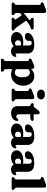

<svg xmlns="http://www.w3.org/2000/svg" viewBox="1553 -2342 1022 4168"><g transform="rotate(90 2064.0 -258.0)"><path d="M70.5 0Q34 0 34 -31Q34 -52 56 -63L69 -68Q77.5 -72 81.5 -80.5Q85.5 -89 85.5 -109.5V-596Q85.5 -613.5 80.8 -620.5Q76 -627.5 67 -630.5L50 -633.5Q29 -641.5 29 -661.5Q29 -683.5 60.5 -695.5L159 -732.5Q181 -741 195.5 -745Q210 -749 224 -749Q242 -749 252 -738Q262 -727 262 -710V-262L402 -374.5Q416 -385.5 415 -395.8Q414 -406 399 -413L385.5 -418Q367 -427.5 367 -447Q367 -478 403.5 -478H583.5Q620 -478 620 -447.5Q620 -434.5 611.5 -424.8Q603 -415 576.5 -408.5Q554.5 -403.5 535.2 -393.8Q516 -384 486 -360.5L428 -314.5L577.5 -101.5Q588 -87.5 595.5 -80.2Q603 -73 615 -66.5Q627.5 -58 635 -49.2Q642.5 -40.5 642.5 -29.5Q642.5 0 606.5 0H397Q364.5 0 364.5 -31Q364.5 -48.5 381 -57.5L393 -63Q406.5 -69.5 404.5 -78.5Q402.5 -87.5 390 -106L309 -221L262 -184V-109.5Q262 -88 265.8 -79.2Q269.5 -70.5 278 -66L291 -60.5Q308.5 -50.5 308.5 -32Q308.5 0 273 0Z M675.5 -106.5Q675.5 -172.5 735.8 -212.2Q796 -252 900 -252Q937.5 -252 966.5 -245.5V-380Q966.5 -406 952.2 -421Q938 -436 913 -436Q892 -436 879 -427Q866 -418 866 -404V-363.5Q866 -327 841.5 -307.5Q817 -288 772 -288Q733.5 -288 714.2 -305Q695 -322 695 -352Q695 -384.5 724 -416.5Q753 -448.5 810.5 -469.5Q868 -490.5 953.5 -490.5Q1048.5 -490.5 1094.8 -452.5Q1141 -414.5 1141 -349V-108.5Q1141 -85.5 1161.5 -85.5Q1169.5 -85.5 1174 -88.8Q1178.5 -92 1182.5 -95.5Q1185 -98.5 1188.2 -100.5Q1191.5 -102.5 1196 -102.5Q1215.5 -102.5 1215.5 -78.5Q1215.5 -58 1201.2 -36.8Q1187 -15.5 1160.2 -1Q1133.5 13.5 1095 13.5Q1053 13.5 1023.2 -3.2Q993.5 -20 984.5 -47.5Q956.5 -18.5 914.2 -2.5Q872 13.5 826 13.5Q758 13.5 716.8 -20.2Q675.5 -54 675.5 -106.5ZM854 -138.5Q854 -107.5 871 -90.5Q888 -73.5 915 -73.5Q943 -73.5 966.5 -89.5V-196.5Q946 -204 923 -204Q891.5 -204 872.8 -186.5Q854 -169 854 -138.5Z M1474 -451V-420.5Q1507.5 -454.5 1547 -473Q1586.5 -491.5 1632.5 -491.5Q1692 -491.5 1738.8 -461.2Q1785.5 -431 1812.8 -377.2Q1840 -323.5 1840 -253.5Q1840 -173 1807 -113Q1774 -53 1717.8 -20Q1661.5 13 1591 13Q1529.5 13 1482 -15.5V123.5Q1482 144 1486 152.5Q1490 161 1498.5 164.5L1515 170Q1537 181 1537 202Q1537 233 1500 233H1291Q1254 233 1254 202Q1254 181 1276 170L1289 165Q1297.5 161 1301.5 152.5Q1305.5 144 1305.5 123.5V-337Q1305.5 -354.5 1300.8 -361.5Q1296 -368.5 1287 -371.5L1270 -374.5Q1249 -383 1249 -402.5Q1249 -423 1280.5 -436L1371 -473.5Q1411 -490.5 1435 -490.5Q1454 -490.5 1464 -479.2Q1474 -468 1474 -451ZM1556 -395.5Q1514 -395.5 1482 -362.5V-101Q1514.5 -67.5 1557 -67.5Q1600.5 -67.5 1628.5 -108.8Q1656.5 -150 1656.5 -234.5Q1656.5 -317 1627.8 -356.2Q1599 -395.5 1556 -395.5Z M2032 -550.5Q1983.5 -550.5 1955 -573.8Q1926.5 -597 1926.5 -637Q1926.5 -675.5 1955 -698.8Q1983.5 -722 2032 -722Q2080 -722 2108.8 -698.8Q2137.5 -675.5 2137.5 -636.5Q2137.5 -597 2108.8 -573.8Q2080 -550.5 2032 -550.5ZM2131.5 -451V-109.5Q2131.5 -89 2135.5 -80.5Q2139.5 -72 2148 -68L2160.5 -63Q2182.5 -52 2182.5 -31Q2182.5 0 2145.5 0H1940.5Q1903.5 0 1903.5 -31Q1903.5 -52 1925.5 -63L1938.5 -68Q1947 -72 1951 -80.5Q1955 -89 1955 -109.5V-337Q1955 -354.5 1950.2 -361.5Q1945.5 -368.5 1936.5 -371.5L1919.5 -374.5Q1899 -383 1899 -402.5Q1899 -424.5 1930 -436.5L2028.5 -473.5Q2051.5 -482 2065.5 -486.2Q2079.5 -490.5 2093 -490.5Q2111.5 -490.5 2121.5 -479.2Q2131.5 -468 2131.5 -451Z M2258.5 -411.5 2242.5 -416.5Q2219 -427 2219 -447.5Q2219 -461.5 2228.5 -469.8Q2238 -478 2254 -478H2279.5Q2299.5 -478 2319.5 -505.5L2372 -574.5Q2399 -609 2425.5 -609Q2460 -609 2460 -571.5V-478H2570.5Q2604.5 -478 2604.5 -451Q2604.5 -431.5 2586.5 -418.2Q2568.5 -405 2527.5 -405H2460V-169Q2460 -100.5 2510.5 -100.5Q2532.5 -100.5 2544.5 -112.2Q2556.5 -124 2565.2 -135.5Q2574 -147 2586.5 -146.5Q2607 -146 2606.5 -118.5Q2606 -83.5 2584 -53.8Q2562 -24 2524.2 -6Q2486.5 12 2440 12Q2365 12 2324.2 -23.8Q2283.5 -59.5 2283.5 -133V-374.5Q2283.5 -392 2277.2 -399.2Q2271 -406.5 2258.5 -411.5Z M2661 -106.5Q2661 -172.5 2721.2 -212.2Q2781.5 -252 2885.5 -252Q2923 -252 2952 -245.5V-380Q2952 -406 2937.8 -421Q2923.5 -436 2898.5 -436Q2877.5 -436 2864.5 -427Q2851.5 -418 2851.5 -404V-363.5Q2851.5 -327 2827 -307.5Q2802.5 -288 2757.5 -288Q2719 -288 2699.8 -305Q2680.5 -322 2680.5 -352Q2680.5 -384.5 2709.5 -416.5Q2738.5 -448.5 2796 -469.5Q2853.5 -490.5 2939 -490.5Q3034 -490.5 3080.2 -452.5Q3126.5 -414.5 3126.5 -349V-108.5Q3126.5 -85.5 3147 -85.5Q3155 -85.5 3159.5 -88.8Q3164 -92 3168 -95.5Q3170.5 -98.5 3173.8 -100.5Q3177 -102.5 3181.5 -102.5Q3201 -102.5 3201 -78.5Q3201 -58 3186.8 -36.8Q3172.5 -15.5 3145.8 -1Q3119 13.5 3080.5 13.5Q3038.5 13.5 3008.8 -3.2Q2979 -20 2970 -47.5Q2942 -18.5 2899.8 -2.5Q2857.5 13.5 2811.5 13.5Q2743.5 13.5 2702.2 -20.2Q2661 -54 2661 -106.5ZM2839.5 -138.5Q2839.5 -107.5 2856.5 -90.5Q2873.5 -73.5 2900.5 -73.5Q2928.5 -73.5 2952 -89.5V-196.5Q2931.5 -204 2908.5 -204Q2877 -204 2858.2 -186.5Q2839.5 -169 2839.5 -138.5Z M3243.5 -106.5Q3243.5 -172.5 3303.8 -212.2Q3364 -252 3468 -252Q3505.5 -252 3534.5 -245.5V-380Q3534.5 -406 3520.2 -421Q3506 -436 3481 -436Q3460 -436 3447 -427Q3434 -418 3434 -404V-363.5Q3434 -327 3409.5 -307.5Q3385 -288 3340 -288Q3301.5 -288 3282.2 -305Q3263 -322 3263 -352Q3263 -384.5 3292 -416.5Q3321 -448.5 3378.5 -469.5Q3436 -490.5 3521.5 -490.5Q3616.5 -490.5 3662.8 -452.5Q3709 -414.5 3709 -349V-108.5Q3709 -85.5 3729.5 -85.5Q3737.5 -85.5 3742 -88.8Q3746.5 -92 3750.5 -95.5Q3753 -98.5 3756.2 -100.5Q3759.5 -102.5 3764 -102.5Q3783.5 -102.5 3783.5 -78.5Q3783.5 -58 3769.2 -36.8Q3755 -15.5 3728.2 -1Q3701.5 13.5 3663 13.5Q3621 13.5 3591.2 -3.2Q3561.5 -20 3552.5 -47.5Q3524.5 -18.5 3482.2 -2.5Q3440 13.5 3394 13.5Q3326 13.5 3284.8 -20.2Q3243.5 -54 3243.5 -106.5ZM3422 -138.5Q3422 -107.5 3439 -90.5Q3456 -73.5 3483 -73.5Q3511 -73.5 3534.5 -89.5V-196.5Q3514 -204 3491 -204Q3459.5 -204 3440.8 -186.5Q3422 -169 3422 -138.5Z M4053 -710V-109.5Q4053 -89 4057 -80.5Q4061 -72 4069.5 -68L4082 -63Q4104 -52 4104 -31Q4104 0 4067 0H3862Q3825 0 3825 -31Q3825 -52 3847 -63L3860 -68Q3868.5 -72 3872.5 -80.5Q3876.5 -89 3876.5 -109.5V-596Q3876.5 -613.5 3871.8 -620.5Q3867 -627.5 3858 -630.5L3841 -633.5Q3820 -641.5 3820 -661.5Q3820 -683.5 3851.5 -695.5L3950 -732.5Q3973 -741 3987 -745Q4001 -749 4014.5 -749Q4033 -749 4043 -738Q4053 -727 4053 -710Z"/></g></svg>

Font: Fraunces 9pt S050
Style: Bold
Weight: 700
Version: Version 1.000; ttfautohint (v1.8.3)